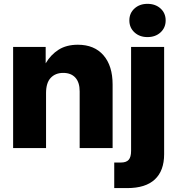

<svg xmlns="http://www.w3.org/2000/svg" viewBox="-20 -755 903 979"><path d="M214.8 -280.3V0H46.9V-515.6H212.9V-432.1Q238.8 -476.1 278.8 -501.5Q318.8 -526.9 377 -526.9Q460.9 -526.9 507.6 -473.1Q554.2 -419.4 554.2 -324.2V0H386.2V-289.1Q386.2 -335 364.3 -359.1Q342.3 -383.3 302.2 -383.3Q262.7 -383.3 238.8 -358.2Q214.8 -333 214.8 -280.3ZM648.4 -515.6H816.9V31.2Q816.9 115.7 769.5 159.9Q722.2 204.1 628.4 204.1H562.5V73.7H596.7Q624 73.7 636.2 59.8Q648.4 45.9 648.4 14.2ZM731.9 -565.9Q691.9 -565.9 665.8 -589.8Q639.6 -613.8 639.6 -650.9Q639.6 -688 665.8 -711.7Q691.9 -735.4 731.9 -735.4Q772.5 -735.4 798.6 -711.7Q824.7 -688 824.7 -650.9Q824.7 -613.8 798.6 -589.8Q772.5 -565.9 731.9 -565.9Z"/></svg>

Font: Inter Display ExtraBold
Style: Regular
Weight: 800
Designer: Rasmus Andersson
Foundry: rsms
Version: Version 4.000;git-a52131595